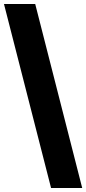

<svg xmlns="http://www.w3.org/2000/svg" viewBox="-20 -828 434 968"><path d="M237.5 120 0 -808H157.5L394.5 120Z"/></svg>

Font: Encode Sans
Style: Bold
Weight: 700
Designer: Multiple Designers
Foundry: Impallari Type
Version: Version 3.002; ttfautohint (v1.8.3) -l 8 -r 50 -G 200 -x 14 